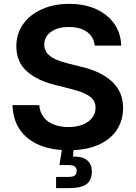

<svg xmlns="http://www.w3.org/2000/svg" viewBox="-20 -757 693 981"><path d="M330.6 10.7Q244.6 10.7 181.2 -15.9Q117.7 -42.5 82 -93.8Q46.4 -145 43.9 -219.7H180.7Q183.6 -182.6 203.6 -157.5Q223.6 -132.3 256.3 -120.1Q289.1 -107.9 329.6 -107.9Q370.6 -107.9 401.9 -120.1Q433.1 -132.3 450.7 -154.8Q468.3 -177.2 468.3 -206.5Q468.3 -233.4 452.9 -251Q437.5 -268.6 408.7 -281Q379.9 -293.5 339.8 -303.2L258.8 -323.7Q167 -346.7 115.2 -394.5Q63.5 -442.4 63.5 -520.5Q63.5 -585.4 98.6 -634.3Q133.8 -683.1 194.8 -710.2Q255.9 -737.3 333.5 -737.3Q412.6 -737.3 471.9 -710Q531.2 -682.6 564.5 -634.5Q597.7 -586.4 599.1 -523.9H463.9Q459 -569.3 424.1 -594.2Q389.2 -619.1 331.5 -619.1Q292.5 -619.1 264.2 -607.4Q235.8 -595.7 220.9 -575.4Q206.1 -555.2 206.1 -529.3Q206.1 -500.5 223.6 -481.9Q241.2 -463.4 268.8 -451.9Q296.4 -440.4 326.2 -433.1L393.1 -416.5Q436 -406.7 475.1 -389.6Q514.2 -372.6 544.2 -347.4Q574.2 -322.3 591.6 -287.4Q608.9 -252.4 608.9 -205.6Q608.9 -140.6 575.9 -91.8Q543 -43 480.7 -16.1Q418.5 10.7 330.6 10.7ZM266.6 204.1V147H327.6Q351.6 147 361.6 140.1Q371.6 133.3 371.6 116.7Q371.6 100.1 361.6 93.3Q351.6 86.4 327.6 86.4H283.7L300.8 -21.5H356V0L353.5 43Q399.9 41.5 424.6 61.3Q449.2 81.1 449.2 119.6Q449.2 164.6 421.6 184.3Q394 204.1 333 204.1Z"/></svg>

Font: Inter Cardless
Style: Bold
Weight: 700
Designer: Rasmus Andersson
Foundry: rsms
Version: Version 4.001;git-9221beed3